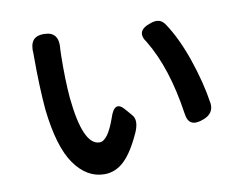

<svg xmlns="http://www.w3.org/2000/svg" viewBox="-78 -810 1155 925"><g transform="rotate(-10 500.0 -347.0)"><path d="M514.6 -278.3Q520.5 -272.5 530.3 -260.3Q540 -248 543 -245.1Q566.4 -218.8 543.9 -164.1Q502 -70.3 459 -29.8Q416 10.7 362.3 10.7Q276.4 10.7 215.8 -74.7Q155.3 -160.2 134.8 -345.7Q125 -457 125 -608.4V-620.1Q121.1 -663.1 137.2 -684.6Q153.3 -706.1 193.4 -705.1Q266.6 -704.1 255.9 -617.2Q254.9 -605.5 254.9 -585.9Q252.9 -471.7 260.7 -379.9Q284.2 -144.5 365.2 -144.5Q405.3 -144.5 442.4 -250Q468.8 -334 514.6 -278.3ZM792 -210.9Q758.8 -437.5 672.9 -580.1Q627 -641.6 705.1 -667Q728.5 -675.8 746.1 -671.9Q763.7 -668 777.3 -648.4Q829.1 -571.3 868.7 -456.1Q908.2 -340.8 923.8 -236.3Q928.7 -186.5 877 -167Q839.8 -152.3 818.4 -162.1Q796.9 -171.9 792 -210.9Z"/></g></svg>

Font: GenSenMaruGothic TW TTF Bold
Style: Regular
Weight: 700
Version: Version 1.301